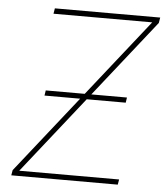

<svg xmlns="http://www.w3.org/2000/svg" viewBox="-52 -775 707 821"><g transform="rotate(5 301.5 -364.0)"><path d="M26.9 0 30.8 -22.5 570.3 -704.1H146.5L150.4 -727.5H602.5L598.6 -704.1L59.1 -22.5H487.8L483.9 0ZM138.7 -352.1 142.1 -374.5H490.7L487.3 -352.1Z"/></g></svg>

Font: Inter 16pt Thin
Style: Italic
Weight: 250
Italic angle: -9.3988°
Version: Version 4.001;git-66647c0bb